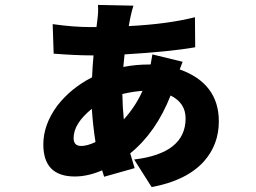

<svg xmlns="http://www.w3.org/2000/svg" viewBox="-20 -705 1040 780"><path d="M559 -336Q519 -333 477 -323Q478 -267 483 -220Q531 -273 559 -336ZM368 -128Q358 -190 353 -263Q279 -203 279 -144Q279 -112 310 -112Q334 -112 368 -128ZM722 -454 710 -423Q869 -366 869 -212Q869 -118 809 -50Q738 29 596 55L525 -57Q734 -82 734 -224Q734 -287 673 -317Q614 -167 509 -82Q512 -70 527 -22L403 13L395 -13Q337 12 284 12Q156 12 156 -118Q156 -199 213 -276Q268 -347 354 -391Q356 -438 360 -480H348Q289 -480 198 -487L194 -607Q278 -595 348 -595H372L376 -628Q380 -658 378 -685L522 -682Q516 -664 509 -631L503 -599Q661 -607 772 -635L773 -513Q671 -495 486 -484L481 -433Q530 -443 587 -443H592Q598 -475 599 -484Z"/></svg>

Font: KaiGen Gothic KR Heavy
Style: Heavy
Weight: 900
Designer: Ryoko NISHIZUKA  (kana & ideographs); Paul D. Hunt (Latin, Greek & Cyrillic); Wenlong ZHANG  (bopomofo); Sandoll Communi
Foundry: Adobe Systems Incorporated
Version: Version 1.002 March 28, 2018